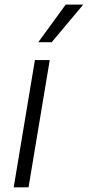

<svg xmlns="http://www.w3.org/2000/svg" viewBox="-20 -803 377 823"><path d="M38.7 0 129.6 -545.5H193.2L102.3 0ZM144.2 -622.2 261.7 -783.4H337L201.7 -622.2Z"/></svg>

Font: Karasuma Gothic
Style: Light Italic
Weight: 300
Italic angle: 9.39998°
Designer: Rasmus Andersson / Ryoko Nishizuka
Foundry: rsms
Version: Version 1.00